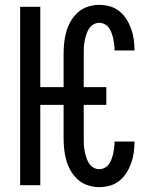

<svg xmlns="http://www.w3.org/2000/svg" viewBox="-20 -763 640 791"><path d="M388 8Q365 8 342 0.5Q319 -7 301.5 -22.5Q284 -38 272 -58.5Q260 -79 253.5 -101.5Q247 -124 244.5 -147.5Q242 -171 242 -195V-331H146V0H63V-735H146V-404H242V-540Q242 -564 244.5 -587.5Q247 -611 253.5 -633.5Q260 -656 272 -676.5Q284 -697 301.5 -712.5Q319 -728 342 -735.5Q365 -743 388 -743Q411 -743 432.5 -737Q454 -731 471.5 -717Q489 -703 501 -684Q513 -665 520.5 -644Q528 -623 531 -601Q534 -579 534 -557Q534 -556 534 -555.5Q534 -555 534 -555H452Q452 -555 452 -555.5Q452 -556 452 -556Q452 -568 450.5 -580Q449 -592 446.5 -603.5Q444 -615 440 -626.5Q436 -638 429 -648Q422 -658 411 -663.5Q400 -669 388 -669Q375 -669 363.5 -661.5Q352 -654 345.5 -643Q339 -632 335 -619Q331 -606 328.5 -593Q326 -580 325.5 -566.5Q325 -553 325 -540V-404H418V-331H325V-195Q325 -182 325.5 -168.5Q326 -155 328.5 -142Q331 -129 335 -116Q339 -103 345.5 -92Q352 -81 363.5 -73.5Q375 -66 388 -66Q400 -66 411 -71.5Q422 -77 429 -87Q436 -97 440 -108.5Q444 -120 446.5 -131.5Q449 -143 450.5 -155Q452 -167 452 -179Q452 -179 452 -179.5Q452 -180 452 -180H534Q534 -180 534 -179.5Q534 -179 534 -178Q534 -156 531 -134Q528 -112 520.5 -91Q513 -70 501 -51Q489 -32 471.5 -18Q454 -4 432.5 2Q411 8 388 8Z"/></svg>

Font: Iosevka Custom Extended
Style: Regular
Weight: 400
Width: 7
Monospace: yes
Designer: Belleve Invis
Foundry: Belleve Invis
Version: Version 11.2.4; ttfautohint (v1.8.4)